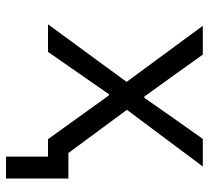

<svg xmlns="http://www.w3.org/2000/svg" viewBox="-48 -508 696 640"><g transform="rotate(90 300.0 -188.0)"><path d="M502 0H444L357 -121L298 -203H294L237 -121L153 0H61L253 -262L66 -516H162L240 -407L302 -321H306L366 -407L443 -516H535L346 -263L490 -68H575V140H502Z"/></g></svg>

Font: Lilex Nerd Font
Style: Regular
Weight: 400
Designer: Mike Abbink, Paul van der Laan, Pieter van Rosmalen, Mikhael Khrustik
Foundry: Mikhael Khrustik
Version: Version 2.400; ttfautohint (v1.8.4.7-5d5b);Nerd Fonts 3.3.0